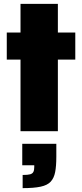

<svg xmlns="http://www.w3.org/2000/svg" viewBox="-20 -678 423 992"><path d="M86 0V-370H15V-510H86V-658H279V-510H369V-370H279V0ZM97 294V226Q124 226 136 222.5Q148 219 152.5 210Q157 201 157 185V176H95V65H271V132Q271 180 265 211Q259 242 242 260.5Q225 279 190 286.5Q155 294 97 294Z"/></svg>

Font: Saira SemiCondensed Black
Style: Regular
Weight: 900
Width: 4
Designer: Hector Gatti with collaboration of the Omnibus-Type team
Foundry: Omnibus-Type
Version: Version 1.101